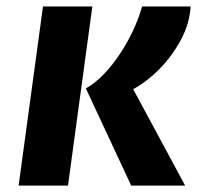

<svg xmlns="http://www.w3.org/2000/svg" viewBox="-20 -579 615 599"><path d="M557.6 0H389.3L247.9 -303.1Q276.5 -319.2 303.7 -347.4Q330.8 -375.6 354.3 -411Q377.8 -446.4 395.5 -484.6Q413.3 -522.8 423.2 -558.8H574.7Q571.9 -507.6 545.7 -457.3Q519.4 -407 479.4 -365.7Q439.3 -324.5 395.5 -300.8ZM192.1 0H38.1L114.1 -558.8H268.1Z"/></svg>

Font: Merriweather Sans Variable Regular
Style: Italic
Weight: 300
Italic angle: -8°
Designer: Eben Sorkin
Foundry: Eben Sorkin
Version: Version 2.001